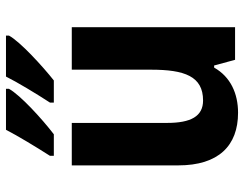

<svg xmlns="http://www.w3.org/2000/svg" viewBox="-107 -699 816 642"><g transform="rotate(-90 301.0 -378.0)"><path d="M503 -756V-766H366C347 -728 309 -665 279 -619V-606H353C400 -643 483 -719 503 -756ZM325 -756V-766H188C168 -727 131 -666 101 -619V-606H173C224 -645 304 -718 325 -756ZM531 -546H389V-281C389 -169 367 -107 286 -107C233 -107 211 -148 211 -227V-546H69V-190C69 -55 135 10 245 10C309 10 365 -15 396 -70H403L422 0H531Z"/></g></svg>

Font: Noto Sans Sinhala UI SemiCondensed
Style: Bold
Weight: 700
Width: 4
Designer: Jelle Bosma - Monotype Design Team
Foundry: Monotype Imaging Inc.
Version: Version 2.006